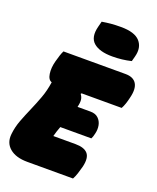

<svg xmlns="http://www.w3.org/2000/svg" viewBox="-175 -1057 946 1157"><g transform="rotate(20 298.0 -478.5)"><path d="M276 -947Q306 -952 333 -954.5Q360 -957 397 -957Q485 -957 519 -919Q553 -881 537 -820L528 -786Q499 -779 469 -775.5Q439 -772 407 -772Q325 -772 286.5 -805.5Q248 -839 267 -912ZM144 0Q70 0 30 -34Q-10 -68 -3 -126Q2 -172 18.5 -215.5Q35 -259 54.5 -303.5Q74 -348 92 -396.5Q110 -445 118 -501Q95 -508 89.5 -545Q84 -582 96 -627Q103 -653 108.5 -669.5Q114 -686 121 -700H519Q570 -700 589.5 -668Q609 -636 593 -574Q588 -552 581.5 -533Q575 -514 567 -500H310L306 -495Q318 -480 320 -461.5Q322 -443 315 -415H398Q430 -415 448.5 -397.5Q467 -380 472 -354Q477 -328 470 -300Q465 -277 458 -265H259Q253 -249 247.5 -232.5Q242 -216 238 -200H380Q436 -200 459 -174Q482 -148 468 -88Q461 -62 454 -40Q447 -18 437 0Z"/></g></svg>

Font: Recursive Sn Csl St XBk
Style: Italic
Weight: 1000
Italic angle: -15°
Version: Version 1.085;hotconv 1.1.0;makeotfexe 2.6.0; ttfautohint (v